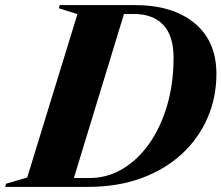

<svg xmlns="http://www.w3.org/2000/svg" viewBox="-70 -735 870 755"><path d="M234.5 -679.5 161.5 -702.5 165 -715H460Q609 -715 695 -644Q781 -573 781 -444.5Q781 -352 746 -271.2Q711 -190.5 645 -129.5Q579 -68.5 485.5 -34.2Q392 0 274.5 0H-49.5L-46.5 -12.5L37 -37ZM282 -35Q352 -35 412 -70.8Q472 -106.5 517 -170.5Q562 -234.5 587.2 -320.5Q612.5 -406.5 612.5 -507.5Q612.5 -594.5 572 -637.2Q531.5 -680 457 -680H417.5L220.5 -35Z"/></svg>

Font: Newsreader 72pt
Style: Bold Italic
Weight: 700
Italic angle: -17°
Designer: Hugues Gentile
Foundry: Production Type
Version: Version 1.003; ttfautohint (v1.8.3)